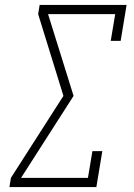

<svg xmlns="http://www.w3.org/2000/svg" viewBox="-20 -755 540 775"><path d="M18 0 24 -37 236 -368 134 -698 140 -735H491L467 -590H427L445 -698H174L277 -368L65 -37H335L353 -145H393L369 0Z"/></svg>

Font: Iosevka Slab Extralight
Style: Italic
Weight: 200
Italic angle: -9°
Monospace: yes
Designer: Belleve Invis
Foundry: Belleve Invis
Version: Version 11.1.1; ttfautohint (v1.8.3)